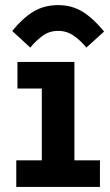

<svg xmlns="http://www.w3.org/2000/svg" viewBox="-20 -734 432 754"><path d="M43.9 0V-104.4H144.2V-386.3H48.5V-490.8H272.2V-104.4H372.5V0ZM98.9 -547.1 28 -612.3Q69 -663 111.2 -688.4Q153.4 -713.9 208.2 -713.9Q263 -713.9 305.3 -687.3Q347.7 -660.7 388.8 -610L319.1 -547.1Q298.6 -572.8 271 -592.8Q243.4 -612.7 208.2 -612.7Q173 -612.7 146.5 -592.8Q119.9 -573 98.9 -547.1Z"/></svg>

Font: Anaheim
Style: Regular
Weight: 400
Designer: Vernon Adams
Foundry: Vernon Adams
Version: Version 2.001